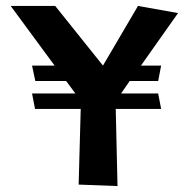

<svg xmlns="http://www.w3.org/2000/svg" viewBox="-20 -641 635 647"><path d="M513 -368H417L388 -326H513L523 -274H370L376 -14L245 -19L252 -274H98L88 -326H234L203 -368H99L88 -420H164L16 -621H166L327 -420L445 -621L580 -597L455 -420H523Z"/></svg>

Font: LONDON PRESLEY
Style: Regular
Weight: 400
Version: Version 001.000